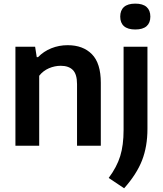

<svg xmlns="http://www.w3.org/2000/svg" viewBox="-20 -803 898 1058"><path d="M65 -545.5H173.5L182.5 -488H189.5Q220.5 -520 262.8 -537Q305 -554 353 -554Q437.5 -554 486.5 -504.2Q535.5 -454.5 535.5 -347V0H404.5V-339.5Q404.5 -394 381.5 -417.2Q358.5 -440.5 314.5 -440.5Q281.5 -440.5 249.5 -426.8Q217.5 -413 196 -385.5V0H65ZM579 177.5Q624 117 642.5 57Q661 -3 661 -87V-545.5H792.5V-93Q792.5 4 762.8 80.5Q733 157 664 234.5ZM642.5 -711.5Q642.5 -746 663.2 -764.5Q684 -783 725.5 -783Q767 -783 787.8 -764.5Q808.5 -746 808.5 -711.5Q808.5 -677 787.8 -658.8Q767 -640.5 725.5 -640.5Q684 -640.5 663.2 -658.8Q642.5 -677 642.5 -711.5Z"/></svg>

Font: Encode Sans SemiBold
Style: Regular
Weight: 600
Designer: Multiple Designers
Foundry: Impallari Type
Version: Version 2.000